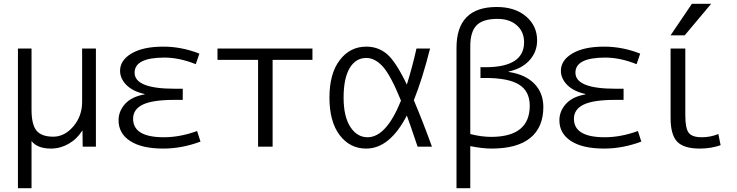

<svg xmlns="http://www.w3.org/2000/svg" viewBox="-20 -777 3902 1017"><path d="M415 -520H488V0H418L417 -84H415Q387 -40 343 -15Q299 10 250 10Q178 10 147 -30V220H75V-520H147V-197Q147 -117 173.5 -85Q200 -53 262 -53Q322 -53 368.5 -107.5Q415 -162 415 -237Z M746 -277V-279Q683 -293 649.5 -327Q616 -361 616 -402Q616 -458 677 -494Q738 -530 845 -530Q942 -530 1036 -493L1017 -437Q930 -472 851 -472Q693 -472 693 -392Q693 -307 905 -307H948V-248H905Q788 -248 736.5 -223Q685 -198 685 -148Q685 -50 848 -50Q933 -50 1024 -83L1042 -27Q943 10 845 10Q731 10 669.5 -30Q608 -70 608 -140Q608 -188 642.5 -226.5Q677 -265 746 -277Z M1424 -460V0H1347V-460H1132V-520H1635V-460Z M2172 -246Q2218 -138 2268 0H2192Q2150 -125 2135 -165Q2044 10 1920 10Q1833 10 1779 -61.5Q1725 -133 1725 -260Q1725 -387 1779.5 -458.5Q1834 -530 1920 -530Q1984 -530 2030.5 -490Q2077 -450 2135 -329Q2165 -425 2186 -520H2258Q2218 -361 2172 -246ZM2104 -244Q2050 -377 2008.5 -423.5Q1967 -470 1920 -470Q1864 -470 1832 -416Q1800 -362 1800 -260Q1800 -160 1835.5 -105Q1871 -50 1927 -50Q2026 -50 2104 -244Z M2398 220V-523Q2398 -740 2611 -740Q2708 -740 2766.5 -690Q2825 -640 2825 -563Q2825 -502 2784.5 -457.5Q2744 -413 2674 -398V-396Q2762 -383 2810 -334Q2858 -285 2858 -210Q2858 -103 2789 -46.5Q2720 10 2583 10Q2536 10 2471 -3V220ZM2471 -67Q2530 -52 2581 -52Q2786 -52 2786 -217Q2786 -293 2730 -328.5Q2674 -364 2551 -364H2525V-421H2551Q2756 -421 2756 -553Q2756 -609 2717.5 -643Q2679 -677 2615 -677Q2538 -677 2504.5 -643Q2471 -609 2471 -532Z M3081 -277V-279Q3018 -293 2984.5 -327Q2951 -361 2951 -402Q2951 -458 3012 -494Q3073 -530 3180 -530Q3277 -530 3371 -493L3352 -437Q3265 -472 3186 -472Q3028 -472 3028 -392Q3028 -307 3240 -307H3283V-248H3240Q3123 -248 3071.5 -223Q3020 -198 3020 -148Q3020 -50 3183 -50Q3268 -50 3359 -83L3377 -27Q3278 10 3180 10Q3066 10 3004.5 -30Q2943 -70 2943 -140Q2943 -188 2977.5 -226.5Q3012 -265 3081 -277Z M3610 -520V-167Q3610 -96 3628.5 -73Q3647 -50 3697 -50Q3743 -50 3785 -67L3797 -8Q3746 10 3687 10Q3602 10 3567 -26.5Q3532 -63 3532 -153V-520ZM3532 -590 3645 -757H3747L3607 -590Z"/></svg>

Font: Mplus 1p
Style: Regular
Weight: 400
Version: Version 1.061